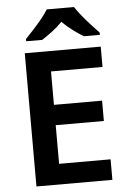

<svg xmlns="http://www.w3.org/2000/svg" viewBox="-61 -981 682 1025"><g transform="rotate(-5 279.5 -468.5)"><path d="M499 0H92V-714H499V-605H223V-426H481V-317H223V-110H499ZM375 -937Q389 -915 411.5 -887.5Q434 -860 458 -834Q482 -808 500 -789V-777H414Q388 -793 358 -815Q328 -837 301 -864Q275 -837 246 -815.5Q217 -794 191 -777H105V-789Q124 -809 147.5 -834.5Q171 -860 193.5 -887.5Q216 -915 229 -937Z"/></g></svg>

Font: Noto Sans NKo Unjoined SemiBold
Style: Regular
Weight: 600
Designer: Monotype Design Team
Foundry: Monotype Imaging Inc.
Version: Version 2.004